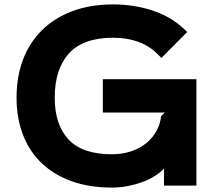

<svg xmlns="http://www.w3.org/2000/svg" viewBox="-20 -840 1000 870"><path d="M870 1H723V-76Q705 -57 679 -41Q653 -25 622 -14Q591 -3 556.5 3.5Q522 10 487 10Q384 10 304 -19Q224 -48 168.5 -101Q113 -154 84 -229.5Q55 -305 55 -398Q55 -493 84.5 -570.5Q114 -648 170.5 -703.5Q227 -759 308 -789.5Q389 -820 493 -820Q591 -820 678 -790Q765 -760 828 -695L711 -577Q668 -627 613 -648Q558 -669 493 -669Q357 -669 292.5 -598Q228 -527 228 -398Q228 -275 290.5 -208Q353 -141 487 -141Q534 -141 573 -154Q612 -167 641 -190Q670 -213 688 -244.5Q706 -276 710 -314L727 -330H446V-481H870Z"/></svg>

Font: TypoPRO Sinkin Sans
Style: 700 Bold
Weight: 700
Designer: Keith Bates
Foundry: K-Type
Version: Sinkin Sans (version 1.0)  by Keith Bates   •   © 2014   www